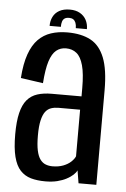

<svg xmlns="http://www.w3.org/2000/svg" viewBox="-51 -732 508 774"><g transform="rotate(5 202.5 -345.0)"><path d="M162 4Q188.5 4 209.8 -1.2Q231 -6.5 247 -15Q263 -23.5 273.2 -33Q283.5 -42.5 287.5 -51.5L296 0H368V-382.5Q368 -466.5 349 -514.2Q330 -562 292.8 -582Q255.5 -602 198.5 -602Q162 -602 132.5 -592.2Q103 -582.5 81 -560.2Q59 -538 45.2 -499.2Q31.5 -460.5 27.5 -402.5L118 -389.5Q122 -446.5 132.2 -478.5Q142.5 -510.5 159.2 -524Q176 -537.5 198.5 -537.5Q224 -537.5 241.5 -523.2Q259 -509 268.2 -475.5Q277.5 -442 277.5 -384V-350H157Q124 -350 99 -342Q74 -334 57.5 -314.5Q41 -295 32.8 -261Q24.5 -227 24.5 -174.5Q24.5 -119 33.5 -83.8Q42.5 -48.5 60.2 -29.5Q78 -10.5 103.2 -3.2Q128.5 4 162 4ZM185 -59Q170.5 -59 157.8 -63.8Q145 -68.5 135.5 -81.2Q126 -94 121 -117.2Q116 -140.5 116 -178Q116 -215.5 121.5 -239Q127 -262.5 136.5 -274.8Q146 -287 159.5 -291.5Q173 -296 188.5 -296H276.5V-107.5Q272 -96.5 259.8 -85Q247.5 -73.5 228.5 -66.2Q209.5 -59 185 -59ZM200.5 -694.5Q175 -694.5 158 -685Q141 -675.5 132.8 -659Q124.5 -642.5 124.5 -622H170Q170 -635 172.8 -643.5Q175.5 -652 182 -656.5Q188.5 -661 200.5 -661Q210.5 -661 217 -656.8Q223.5 -652.5 227 -643.8Q230.5 -635 230.5 -622H275.5Q275.5 -642.5 266.8 -659Q258 -675.5 241.2 -685Q224.5 -694.5 200.5 -694.5Z"/></g></svg>

Font: Anybody Condensed
Style: Regular
Weight: 400
Width: 3
Designer: Tyler Finck
Foundry: Etcetera Type Company
Version: Version 1.113;gftools[0.9.25]